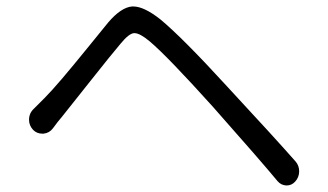

<svg xmlns="http://www.w3.org/2000/svg" viewBox="-20 -648 1019 597"><path d="M144.5 -249Q133.8 -234.4 115.2 -232.4Q113.3 -232.4 111.3 -232.4Q94.7 -232.4 83 -244.1Q70.3 -257.8 70.3 -275.4Q70.3 -295.9 85 -309.6Q94.7 -319.3 118.2 -342.8Q139.6 -364.3 173.3 -403.8Q207 -443.4 252.9 -500Q298.8 -556.6 316.4 -578.1Q356.4 -625 390.6 -627.9Q392.6 -627.9 394.5 -627.9Q427.7 -627.9 478.5 -587.9Q547.9 -530.3 685.5 -379.9Q835 -218.8 899.4 -145.5Q910.2 -132.8 910.2 -115.2Q910.2 -96.7 897.5 -83Q886.7 -71.3 871.1 -71.3Q871.1 -71.3 870.1 -71.3Q853.5 -72.3 842.8 -85Q792 -146.5 641.6 -316.4Q499 -474.6 445.3 -519.5Q415 -544.9 398.4 -544.9Q397.5 -544.9 396.5 -544.9Q380.9 -543.9 354.5 -511.7Q327.1 -479.5 259.8 -394.5Q192.4 -309.6 172.9 -285.2Q160.2 -270.5 144.5 -249Z"/></svg>

Font: Gen Jyuu Gothic P Normal
Style: Regular
Weight: 300
Designer: [Source Han Sans]
Ryoko NISHIZUKA  (kana & ideographs); Paul D. Hunt (Latin, Greek & Cyrillic); Wenlong ZHANG  (bopomofo
Version: Version 1.002.20150607